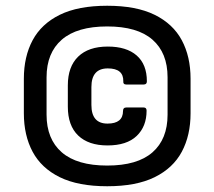

<svg xmlns="http://www.w3.org/2000/svg" viewBox="-20 -636 746 668"><path d="M353 12Q252 12 188 -19.5Q124 -51 93.5 -108Q63 -165 63 -242V-362Q63 -439 93.5 -496Q124 -553 188 -584.5Q252 -616 353 -616Q454 -616 518 -584.5Q582 -553 612.5 -496Q643 -439 643 -362V-242Q643 -165 612.5 -108Q582 -51 518 -19.5Q454 12 353 12ZM353 -60Q458 -60 510.5 -106Q563 -152 563 -237V-367Q563 -452 510.5 -498Q458 -544 353 -544Q248 -544 195 -498Q142 -452 142 -367V-237Q142 -152 195 -106Q248 -60 353 -60ZM354 -130Q288 -130 252 -164.5Q216 -199 216 -265V-339Q216 -404 252 -439Q288 -474 355 -474Q420 -474 455.5 -443Q491 -412 491 -353Q491 -342 480 -342H419Q408 -342 409 -353Q410 -398 355 -398Q298 -398 298 -333V-271Q298 -206 354 -206Q408 -206 408 -250Q408 -262 419 -262H480Q490 -262 490 -251Q490 -196 455.5 -163Q421 -130 354 -130Z"/></svg>

Font: Sofia Sans
Style: Bold
Weight: 700
Designer: Botio Nikoltchev, Ani Petrova
Foundry: lettersoup
Version: Version 4.100; ttfautohint (v1.8.4.7-5d5b)